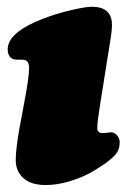

<svg xmlns="http://www.w3.org/2000/svg" viewBox="-20 -527 371 560"><path d="M48.8 -217.3Q64.9 -300.8 64.9 -329.1Q64.9 -345.2 56.6 -350.1Q51.3 -353 42 -353H29.3Q23.4 -353 18.6 -354.5Q14.2 -356 11.2 -358.9Q2.4 -367.7 2.4 -382.8Q2.4 -432.1 103.5 -471.7Q144 -487.3 186.8 -497.3Q229.5 -507.3 247.6 -507.3Q306.6 -507.3 306.6 -454.1Q306.6 -444.3 304.9 -430.9Q303.2 -417.5 300.8 -402.1Q298.3 -386.7 292.2 -349.6Q286.1 -312.5 280.3 -273.9Q277.8 -257.8 272.9 -228Q268.1 -198.2 265.9 -181.4Q263.7 -164.6 263.7 -151.4Q263.7 -146.5 267.8 -142.6Q272 -138.7 277.3 -138.7Q283.7 -138.7 291.5 -139.6Q297.4 -141.1 304.2 -141.1Q314 -141.1 321.5 -132.1Q329.1 -123 329.1 -112.8Q329.1 -99.1 324.7 -88.6Q320.3 -78.1 308.1 -67.4Q295.9 -56.6 288.1 -51Q280.3 -45.4 259.3 -32.2Q227.5 -12.2 188.2 0.2Q148.9 12.7 113.3 12.7Q70.3 12.7 48.1 -7.6Q25.9 -27.8 25.9 -60.1Q25.9 -78.6 29.1 -102.8Q32.2 -127 35.4 -145.5Q38.6 -164.1 48.8 -217.3Z"/></svg>

Font: Cooper* Black
Style: Italic
Weight: 900
Italic angle: -7°
Designer: Owen Earl
Foundry: indestructible type*
Version: Version 0.001